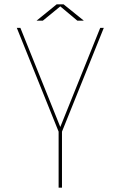

<svg xmlns="http://www.w3.org/2000/svg" viewBox="-20 -866 556 886"><path d="M459 -737.5 266 -258.5V0H250.5V-258.5L57.5 -737.5H74L261.5 -272H255L442.5 -737.5ZM148.5 -770.5 241.5 -846H273.5L367 -770.5H337L253.5 -840.5H263L177.5 -770.5Z"/></svg>

Font: Epilogue Thin
Style: Regular
Weight: 250
Designer: Tyler Finck
Foundry: Etcetera Type Co
Version: Version 2.111